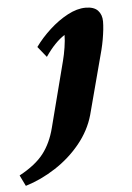

<svg xmlns="http://www.w3.org/2000/svg" viewBox="-156 -478 507 740"><g transform="rotate(-5 97.5 -108.0)"><path d="M98.6 -244.1Q104.5 -266.6 108.9 -294.4Q113.3 -322.3 113.3 -342.8Q94.7 -331.1 76.2 -312Q57.6 -293 38.1 -264.6L4.9 -305.7Q29.3 -339.8 63 -370.6Q96.7 -401.4 133.3 -420.9Q169.9 -440.4 203.1 -440.4Q235.4 -440.4 250.5 -424.3Q265.6 -408.2 265.6 -381.8Q265.6 -368.2 263.7 -350.1Q261.7 -332 258.3 -312.5Q254.9 -293 250 -273.4L184.6 -26.4Q168 32.2 127 82.5Q85.9 132.8 30.3 168.9Q-25.4 205.1 -85.9 223.6L-106.4 181.6Q-43 147.5 -12.2 107.4Q18.6 67.4 33.2 9.8Z"/></g></svg>

Font: Crimson Pro ExtraBold
Style: Italic
Weight: 800
Italic angle: -12°
Designer: Jacques Le Bailly
Foundry: Baron von Fonthausen
Version: Version 1.003